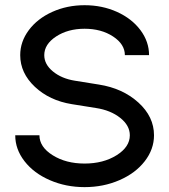

<svg xmlns="http://www.w3.org/2000/svg" viewBox="-20 -727 666 756"><path d="M40 -194.3H135.3Q135.3 -148.4 187.5 -115.7Q239.7 -83 313 -83Q386.7 -83 439 -115.7Q491.2 -148.4 491.2 -194.3Q491.2 -232.9 453.4 -262.9Q415.5 -293 357.4 -301.8L262.7 -316.9Q174.8 -331.1 117.2 -385.3Q59.6 -439.5 59.6 -509.8Q59.6 -563 93.5 -608.4Q127.4 -653.8 185.8 -680.2Q244.1 -706.5 313 -706.5Q382.3 -706.5 440.7 -680.2Q499 -653.8 533 -608.4Q566.9 -563 566.9 -509.8H471.7Q471.7 -552.7 425.3 -583.3Q378.9 -613.8 313 -613.8Q247.6 -613.8 200.9 -583.3Q154.3 -552.7 154.3 -509.8Q154.3 -473.6 188.5 -445.6Q222.7 -417.5 274.9 -409.2L369.6 -394Q462.9 -379.4 524.7 -323.5Q586.4 -267.6 586.4 -194.3Q586.4 -139.2 549.8 -92Q513.2 -44.9 450.2 -17.6Q387.2 9.8 313 9.8Q239.3 9.8 176.3 -17.6Q113.3 -44.9 76.7 -92Q40 -139.2 40 -194.3Z"/></svg>

Font: Basically A Sans Serif Medium
Style: Regular
Weight: 500
Designer: Hyung-Suk Kim
Foundry: Mental Design
Version: 1.000